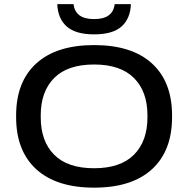

<svg xmlns="http://www.w3.org/2000/svg" viewBox="-20 -868 887 905"><path d="M423.5 16.5Q246 16.5 151 -70.2Q56 -157 56 -315.5V-324Q56 -482.5 151 -569Q246 -655.5 423.5 -655.5Q601.5 -655.5 696.2 -569Q791 -482.5 791 -324V-315.5Q791 -157 696.2 -70.2Q601.5 16.5 423.5 16.5ZM423.5 -75Q548 -75 611.5 -138.8Q675 -202.5 675 -315V-324.5Q675 -436.5 611.5 -500.2Q548 -564 423.5 -564Q298.5 -564 235.2 -500.2Q172 -436.5 172 -324.5V-315Q172 -202.5 235.2 -138.8Q298.5 -75 423.5 -75ZM423.5 -706Q336.5 -706 294.5 -743.2Q252.5 -780.5 250 -848.5H326.5Q330.5 -814.5 354.2 -796.2Q378 -778 423.5 -778Q468.5 -778 492.5 -795.8Q516.5 -813.5 520.5 -848.5H597Q594.5 -780.5 553 -743.2Q511.5 -706 423.5 -706Z"/></svg>

Font: Anek Latin Expanded Medium
Style: Regular
Weight: 500
Width: 7
Designer: Yesha Goshar
Foundry: Ek Type
Version: Version 1.003